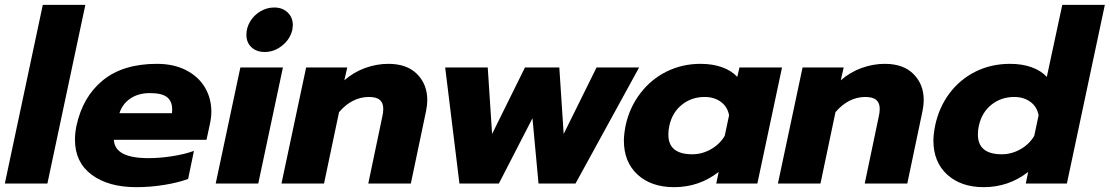

<svg xmlns="http://www.w3.org/2000/svg" viewBox="-25 -759 4589 794"><path d="M152 -739H328L171 0H-5Z M285 -181Q285 -208 291 -238Q317 -359 400.5 -427Q484 -495 624 -495Q693 -495 744 -469Q795 -443 822 -398Q849 -353 849 -297Q849 -273 843 -246L829 -181H446Q449 -105 589 -105Q636 -105 687 -113Q738 -121 777 -135L753 -19Q713 -4 655 5.5Q597 15 539 15Q423 15 354 -36.5Q285 -88 285 -181ZM686 -291Q687 -297 687 -307Q687 -340 666 -357Q645 -374 595 -374Q547 -374 514 -351.5Q481 -329 469 -291Z M994 -615Q994 -645 1010 -671Q1026 -697 1052.5 -712.5Q1079 -728 1109 -728Q1143 -728 1164.5 -707.5Q1186 -687 1186 -655Q1186 -650 1184 -636Q1175 -597 1142 -570.5Q1109 -544 1070 -544Q1036 -544 1015 -563.5Q994 -583 994 -615ZM969 -480H1145L1043 0H867Z M1241 -480H1411L1399 -427Q1438 -461 1485.5 -478Q1533 -495 1581 -495Q1658 -495 1700 -452.5Q1742 -410 1742 -345Q1742 -325 1737 -300L1674 0H1498L1556 -277Q1560 -293 1560 -309Q1560 -333 1546 -345.5Q1532 -358 1500 -358Q1466 -358 1434.5 -342Q1403 -326 1377 -295L1315 0H1139Z M1816 -480H1992L2010 -205L2146 -480H2288L2306 -205L2442 -480H2618L2355 0H2202L2177 -270L2038 0H1875Z M2555 -178Q2555 -202 2562 -239Q2578 -314 2622.5 -372.5Q2667 -431 2731.5 -463Q2796 -495 2872 -495Q2922 -495 2961 -481Q3000 -467 3024 -441L3033 -480H3209L3107 0H2937L2947 -48Q2866 15 2763 15Q2668 15 2611.5 -37Q2555 -89 2555 -178ZM2972 -197 2990 -282Q2984 -317 2956.5 -337.5Q2929 -358 2889 -358Q2835 -358 2795 -326Q2755 -294 2743 -239Q2739 -222 2739 -202Q2739 -121 2838 -121Q2878 -121 2914.5 -141.5Q2951 -162 2972 -197Z M3294 -480H3464L3452 -427Q3491 -461 3538.5 -478Q3586 -495 3634 -495Q3711 -495 3753 -452.5Q3795 -410 3795 -345Q3795 -325 3790 -300L3727 0H3551L3609 -277Q3613 -293 3613 -309Q3613 -333 3599 -345.5Q3585 -358 3553 -358Q3519 -358 3487.5 -342Q3456 -326 3430 -295L3368 0H3192Z M3835 -178Q3835 -202 3842 -239Q3858 -315 3901.5 -373Q3945 -431 4009.5 -463Q4074 -495 4152 -495Q4202 -495 4241 -481Q4280 -467 4304 -441L4368 -739H4544L4387 0H4217L4227 -48Q4146 15 4043 15Q3949 15 3892 -37Q3835 -89 3835 -178ZM4252 -197 4270 -282Q4264 -317 4236.5 -337.5Q4209 -358 4169 -358Q4115 -358 4075 -326Q4035 -294 4023 -239Q4019 -222 4019 -203Q4019 -121 4118 -121Q4158 -121 4194.5 -141.5Q4231 -162 4252 -197Z"/></svg>

Font: Prompt
Style: Bold Italic
Weight: 700
Italic angle: -12°
Designer: Katatrad Team
Foundry: CadsonDemak
Version: Version 1.001